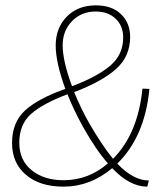

<svg xmlns="http://www.w3.org/2000/svg" viewBox="-20 -687 601 717"><path d="M418 -76Q478 -13 536 -13L530 10Q464 10 399 -59Q317 10 217 10Q129 10 77 -34Q25 -78 25 -153Q25 -230 73.5 -274.5Q122 -319 224 -355Q188 -454 188 -517Q188 -583 229.5 -625Q271 -667 338 -667Q398 -667 432 -634Q466 -601 466 -549Q466 -476 413 -429Q360 -382 257 -343Q283 -280 312 -229Q359 -147 402 -94Q495 -187 512 -356L538 -355Q521 -177 418 -76ZM337 -644Q284 -644 249 -608Q214 -572 214 -518Q214 -459 249 -365Q344 -401 392 -442Q440 -483 440 -547Q440 -590 412 -617Q384 -644 337 -644ZM217 -14Q311 -14 383 -77Q339 -126 289 -215Q253 -281 232 -335Q139 -300 95.5 -261Q52 -222 52 -154Q52 -89 98 -51.5Q144 -14 217 -14Z"/></svg>

Font: Elaine Sans ExtraLight
Style: Italic
Weight: 275
Italic angle: -13°
Designer: Wei Huang
Foundry: Wei Huang
Version: Version 2.001;December 24, 2019;FontCreator 12.0.0.2547 64-b